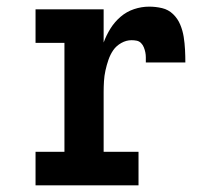

<svg xmlns="http://www.w3.org/2000/svg" viewBox="-20 -558 640 578"><path d="M87 0V-101H174V-429H87V-530H292V-430Q300 -452 312.5 -472Q325 -492 343 -507.5Q361 -523 383.5 -530.5Q406 -538 429 -538Q449 -538 468 -533.5Q487 -529 501 -515.5Q515 -502 522.5 -484Q530 -466 533 -447Q536 -428 537 -408.5Q538 -389 538 -370H419Q419 -378 419 -385.5Q419 -393 417.5 -400.5Q416 -408 413 -415.5Q410 -423 404.5 -428.5Q399 -434 391.5 -435.5Q384 -437 376 -437Q360 -437 345 -428.5Q330 -420 321 -407Q312 -394 306.5 -378Q301 -362 297.5 -346Q294 -330 293 -313.5Q292 -297 292 -281V-101H397V0Z"/></svg>

Font: Iosevka Curly Slab Extended
Style: Bold
Weight: 700
Width: 7
Monospace: yes
Designer: Belleve Invis
Foundry: Belleve Invis
Version: Version 11.1.0; ttfautohint (v1.8.3)